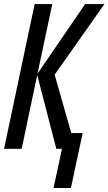

<svg xmlns="http://www.w3.org/2000/svg" viewBox="-20 -734 535 947"><path d="M244.1 193.4 285.6 0H257.8L163.6 -363.8L86.9 0H0L150.9 -713.9H237.8L165 -370.6L399.9 -713.9H495.1L249.5 -365.7L331.5 -77.6H387.7L329.6 193.4Z"/></svg>

Font: Open Sans Condensed Medium
Style: Italic
Weight: 500
Width: 3
Italic angle: -12°
Designer: Monotype Design Team
Foundry: Monotype Imaging Inc.
Version: Version 3.000